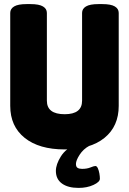

<svg xmlns="http://www.w3.org/2000/svg" viewBox="-20 -722 630 938"><path d="M296 8Q171 8 100.5 -48.5Q30 -105 30 -205V-659Q30 -679 49 -690.5Q68 -702 110 -702H129Q171 -702 190 -690.5Q209 -679 209 -659V-230Q209 -164 296 -164Q381 -164 381 -230V-659Q381 -679 400 -690.5Q419 -702 461 -702H480Q522 -702 541 -690.5Q560 -679 560 -659V-205Q560 -105 490.5 -48.5Q421 8 296 8ZM364 196Q312 196 282.5 174.5Q253 153 253 113Q253 81 277.5 42Q302 3 352 -17L417 -10Q387 6 369 34Q351 62 351 79Q351 93 359 98Q367 103 381 103Q405 103 422 96Q439 89 446 89Q453 89 458 100Q463 111 465.5 125.5Q468 140 468 151Q468 167 436.5 181.5Q405 196 364 196Z"/></svg>

Font: Asap Condensed Black
Style: Regular
Weight: 900
Width: 3
Designer: Pablo Cosgaya
Foundry: Omnibus-Type
Version: Version 3.001; ttfautohint (v1.8.4.7-5d5b)